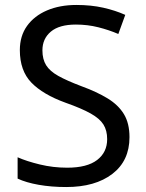

<svg xmlns="http://www.w3.org/2000/svg" viewBox="-20 -744 589 774"><path d="M502 -191Q502 -96 433 -43Q364 10 247 10Q187 10 136 1Q85 -8 51 -24V-110Q87 -94 140.5 -81Q194 -68 251 -68Q331 -68 371.5 -99Q412 -130 412 -183Q412 -218 397 -242Q382 -266 345.5 -286.5Q309 -307 244 -330Q153 -363 106.5 -411Q60 -459 60 -542Q60 -599 89 -639.5Q118 -680 169.5 -702Q221 -724 288 -724Q347 -724 396 -713Q445 -702 485 -684L457 -607Q420 -623 376.5 -634Q333 -645 286 -645Q219 -645 185 -616.5Q151 -588 151 -541Q151 -505 166 -481Q181 -457 215 -438Q249 -419 307 -397Q370 -374 413.5 -347.5Q457 -321 479.5 -284Q502 -247 502 -191Z"/></svg>

Font: Noto Sans Hebrew Droid
Style: Regular
Weight: 400
Designer: Monotype Design Team
Foundry: Monotype Imaging Inc.
Version: Version 1.100